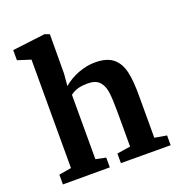

<svg xmlns="http://www.w3.org/2000/svg" viewBox="-141 -915 973 1035"><g transform="rotate(-20 345.5 -397.5)"><path d="M115 -68V-690L40 -714V-772L228 -795L255 -785L254 -559L248 -490Q287 -523 335.5 -541Q384 -559 431 -559Q498 -559 533.5 -530Q569 -501 581.5 -446.5Q594 -392 593 -301V-68L662 -56V0L377 -1V-56L454 -68V-266Q454 -340 448.5 -380Q443 -420 421.5 -443Q400 -466 354 -466Q325 -466 301 -460Q277 -454 255 -437V-68L313 -56V0H44V-56Z"/></g></svg>

Font: Martel ExtraBold
Style: Regular
Weight: 800
Designer: Dan Reynolds
Foundry: Dan Reynolds
Version: Version 1.001; ttfautohint (v1.1) -l 5 -r 5 -G 72 -x 0 -D la